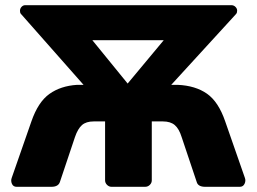

<svg xmlns="http://www.w3.org/2000/svg" viewBox="-20 -720 989 740"><path d="M44 0Q31 0 26 -11.5Q21 -23 25 -34L101 -252Q127 -327 170.5 -358Q214 -389 277 -393H302L61 -666Q57 -670 57 -678Q57 -687 63 -693.5Q69 -700 77 -700H872Q881 -700 887.5 -693.5Q894 -687 894 -679Q894 -675 893 -671.5Q892 -668 888 -664L640 -393H665Q733 -390 777.5 -359Q822 -328 848 -252L924 -34Q928 -23 922.5 -11.5Q917 0 904 0H771Q743 0 738 -19L680 -192Q670 -224 653.5 -238Q637 -252 608 -252H565V-25Q565 -15 557.5 -7.5Q550 0 539 0H410Q400 0 392.5 -7.5Q385 -15 385 -25V-252H341Q312 -252 296 -238Q280 -224 269 -192L211 -19Q205 0 178 0ZM472 -398 611 -565H336Z"/></svg>

Font: DVN-Rubik
Style: Bold
Weight: 700
Designer: Hubert and Fischer
Foundry: Hubert & Fischer
Version: Version 2.102